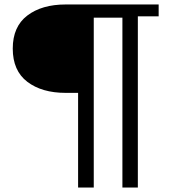

<svg xmlns="http://www.w3.org/2000/svg" viewBox="-20 -702 756 858"><path d="M273 -287Q167 -287 102 -336.5Q37 -386 37 -485Q37 -583 102 -632.5Q167 -682 273 -682H689V-629H596V136H527V-623H399V136H329V-287Z"/></svg>

Font: Montagu Slab 16pt
Style: Regular
Weight: 400
Designer: Florian Karsten
Foundry: Florian Karsten
Version: Version 1.000; ttfautohint (v1.8.3)